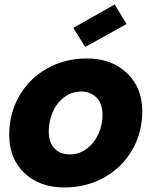

<svg xmlns="http://www.w3.org/2000/svg" viewBox="-20 -826 677 854"><path d="M612.8 -331.1Q612.8 -235.4 567.1 -157.5Q521.5 -79.6 442.1 -35.9Q362.8 7.8 266.1 7.8Q156.2 7.8 88.6 -56.4Q21 -120.6 21 -226.1Q21 -321.3 65.7 -399.2Q110.4 -477.1 189.5 -521.5Q268.6 -565.9 366.2 -565.9Q476.1 -565.9 544.4 -501.2Q612.8 -436.5 612.8 -331.1ZM196.8 -241.2Q196.8 -191.9 222.7 -165.5Q248.5 -139.2 290 -139.2Q332.5 -139.2 366.5 -165Q400.4 -190.9 418.2 -231Q436 -271 436 -314.9Q436 -365.2 408.9 -392.1Q381.8 -418.9 340.8 -418.9Q298.3 -418.9 264.6 -392.8Q231 -366.7 213.9 -326.4Q196.8 -286.1 196.8 -241.2ZM490.2 -806.2 543 -719.2 358.9 -617.2 306.2 -702.1Z"/></svg>

Font: SVN-Poppins
Style: Bold Italic
Weight: 700
Italic angle: -10°
Designer: Ninad Kale (Devanagari), Jonny Pinhorn (Latin)
Foundry: Indian Type Foundry
Version: Version 3.002 2017